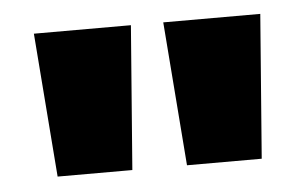

<svg xmlns="http://www.w3.org/2000/svg" viewBox="-32 -756 548 343"><g transform="rotate(-5 242.0 -585.0)"><path d="M213 -714H39L59 -456H193ZM445 -714H271L291 -456H425Z"/></g></svg>

Font: Noto Sans Lao ExtraCondensed Black
Style: Regular
Weight: 900
Width: 2
Designer: Monotype Design Team
Foundry: Monotype Imaging Inc.
Version: Version 2.003